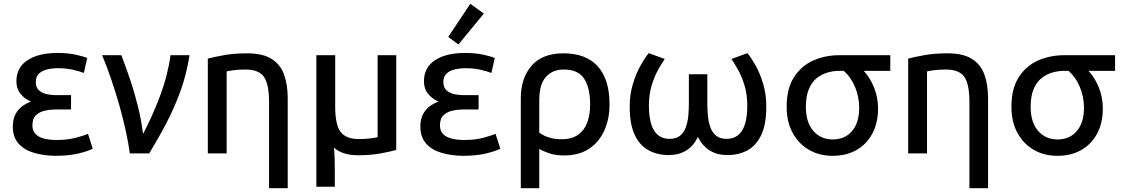

<svg xmlns="http://www.w3.org/2000/svg" viewBox="-20 -814 5954 1019"><path d="M272 13Q211 12 160 -3Q109 -18 78.5 -52Q48 -86 48 -143Q48 -192 73 -225Q98 -258 144 -275Q111 -289 89 -316Q67 -343 67 -382Q67 -456 126 -494.5Q185 -533 285 -533Q340 -533 383 -523.5Q426 -514 443 -506L425 -427Q404 -435 368.5 -443.5Q333 -452 288 -452Q257 -452 230 -445.5Q203 -439 186.5 -423Q170 -407 170 -379Q170 -348 188.5 -333Q207 -318 232 -313.5Q257 -309 277 -309H357V-233H273Q248 -233 219.5 -227Q191 -221 171.5 -203Q152 -185 152 -149Q152 -109 185 -90Q218 -71 280 -71Q339 -71 385 -83.5Q431 -96 447 -104L472 -25Q454 -14 401 -0.5Q348 13 272 13Z M669 0Q662 -53 647.5 -119.5Q633 -186 613 -256.5Q593 -327 569.5 -395.5Q546 -464 522 -521H624Q648 -459 671.5 -389Q695 -319 713 -245.5Q731 -172 739 -103Q788 -195 829 -303.5Q870 -412 885 -521H986Q970 -420 938.5 -332.5Q907 -245 864.5 -163.5Q822 -82 772 0Z M1408 185V-272Q1408 -367 1381 -406Q1354 -445 1282 -445Q1249 -445 1221.5 -441.5Q1194 -438 1183 -435V0H1083V-503Q1117 -512 1170 -521.5Q1223 -531 1292 -531Q1375 -531 1422 -501Q1469 -471 1488 -417Q1507 -363 1507 -292V185Z M1659 177V-521H1759V-247Q1759 -151 1788 -113.5Q1817 -76 1885 -76Q1918 -76 1945.5 -79.5Q1973 -83 1984 -86V-521H2083V-18Q2050 -9 1998.5 0.5Q1947 10 1880 10Q1836 10 1804 -1Q1772 -12 1752 -31Q1755 -4 1756 24Q1757 52 1757 83V177Z M2435 13Q2374 12 2323 -3Q2272 -18 2241.5 -52Q2211 -86 2211 -143Q2211 -192 2236 -225Q2261 -258 2307 -275Q2274 -289 2252 -316Q2230 -343 2230 -382Q2230 -456 2289 -494.5Q2348 -533 2448 -533Q2503 -533 2546 -523.5Q2589 -514 2606 -506L2588 -427Q2567 -435 2531.5 -443.5Q2496 -452 2451 -452Q2420 -452 2393 -445.5Q2366 -439 2349.5 -423Q2333 -407 2333 -379Q2333 -348 2351.5 -333Q2370 -318 2395 -313.5Q2420 -309 2440 -309H2520V-233H2436Q2411 -233 2382.5 -227Q2354 -221 2334.5 -203Q2315 -185 2315 -149Q2315 -109 2348 -90Q2381 -71 2443 -71Q2502 -71 2548 -83.5Q2594 -96 2610 -104L2635 -25Q2617 -14 2564 -0.5Q2511 13 2435 13ZM2413 -578 2359 -618 2476 -794 2548 -742Z M2744 185V-291Q2744 -400 2801.5 -465.5Q2859 -531 2970 -531Q3090 -531 3152.5 -462Q3215 -393 3215 -260Q3215 -182 3187 -120.5Q3159 -59 3105.5 -24Q3052 11 2974 11Q2928 11 2894.5 -0.5Q2861 -12 2842 -24V185ZM2960 -75Q3015 -75 3048.5 -99Q3082 -123 3097 -164.5Q3112 -206 3112 -260Q3112 -347 3080.5 -396Q3049 -445 2972 -445Q2912 -445 2877 -405.5Q2842 -366 2842 -280V-110Q2890 -75 2960 -75Z M3529 9Q3469 9 3422 -16.5Q3375 -42 3348.5 -98.5Q3322 -155 3322 -249Q3322 -313 3339 -368.5Q3356 -424 3379.5 -466Q3403 -508 3423 -532L3508 -501Q3492 -478 3472 -442Q3452 -406 3438 -358.5Q3424 -311 3424 -254Q3424 -77 3534 -77Q3569 -77 3589.5 -94Q3610 -111 3620 -139Q3630 -167 3633 -199.5Q3636 -232 3636 -262V-420H3734V-262Q3734 -232 3737 -199.5Q3740 -167 3750 -139Q3760 -111 3780.5 -94Q3801 -77 3836 -77Q3946 -77 3946 -254Q3946 -311 3932 -358.5Q3918 -406 3898 -442Q3878 -478 3862 -501L3947 -532Q3967 -508 3990.5 -466Q4014 -424 4030.5 -368.5Q4047 -313 4047 -249Q4047 -155 4020.5 -98.5Q3994 -42 3947.5 -16.5Q3901 9 3840 9Q3733 9 3684 -87Q3637 9 3529 9Z M4399 13Q4329 13 4274 -18.5Q4219 -50 4187 -108.5Q4155 -167 4155 -247Q4155 -344 4194 -404.5Q4233 -465 4296.5 -493Q4360 -521 4434 -521H4705V-438H4564Q4597 -403 4618.5 -350.5Q4640 -298 4640 -238Q4640 -162 4610 -105.5Q4580 -49 4526 -18Q4472 13 4399 13ZM4399 -74Q4465 -74 4502.5 -119Q4540 -164 4540 -241Q4540 -300 4518 -352.5Q4496 -405 4458 -438H4432Q4406 -438 4375.5 -430Q4345 -422 4318 -402Q4291 -382 4274 -344Q4257 -306 4257 -247Q4257 -165 4296.5 -119.5Q4336 -74 4399 -74Z M5125 185V-272Q5125 -367 5098 -406Q5071 -445 4999 -445Q4966 -445 4938.5 -441.5Q4911 -438 4900 -435V0H4800V-503Q4834 -512 4887 -521.5Q4940 -531 5009 -531Q5092 -531 5139 -501Q5186 -471 5205 -417Q5224 -363 5224 -292V185Z M5592 13Q5522 13 5467 -18.5Q5412 -50 5380 -108.5Q5348 -167 5348 -247Q5348 -344 5387 -404.5Q5426 -465 5489.5 -493Q5553 -521 5627 -521H5898V-438H5757Q5790 -403 5811.5 -350.5Q5833 -298 5833 -238Q5833 -162 5803 -105.5Q5773 -49 5719 -18Q5665 13 5592 13ZM5592 -74Q5658 -74 5695.5 -119Q5733 -164 5733 -241Q5733 -300 5711 -352.5Q5689 -405 5651 -438H5625Q5599 -438 5568.5 -430Q5538 -422 5511 -402Q5484 -382 5467 -344Q5450 -306 5450 -247Q5450 -165 5489.5 -119.5Q5529 -74 5592 -74Z"/></svg>

Font: Ubuntu Sans Medium
Style: Regular
Weight: 500
Designer: Dalton Maag Ltd
Foundry: Dalton Maag Ltd
Version: Version 1.006; ttfautohint (v1.8.4.7-5d5b)